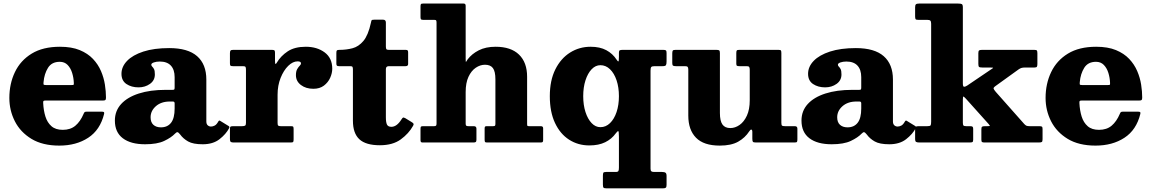

<svg xmlns="http://www.w3.org/2000/svg" viewBox="-20 -800 6468 1078"><path d="M32.5 -250Q32.5 -330 63.8 -395.2Q95 -460.5 158 -499Q221 -537.5 316.5 -537.5Q382 -537.5 427.5 -518.8Q473 -500 502 -469.2Q531 -438.5 547 -401Q563 -363.5 569 -325Q575 -286.5 575 -253Q575 -242 572 -238.8Q569 -235.5 557.5 -235.5H235Q225.5 -235.5 223.8 -232.5Q222 -229.5 222.5 -220.5Q224.5 -179.5 235 -145.8Q245.5 -112 268.8 -91.5Q292 -71 332.5 -71Q375.5 -71 403.2 -94.2Q431 -117.5 449.5 -161Q451.5 -166.5 454.5 -169.8Q457.5 -173 466 -173H551.5Q561 -173 563.5 -170.5Q566 -168 564.5 -160.5Q542.5 -70.5 475.2 -26.5Q408 17.5 313 17.5Q219 17.5 156.8 -20.2Q94.5 -58 63.5 -119Q32.5 -180 32.5 -250ZM238 -322.5H381Q391.5 -322.5 393.2 -324Q395 -325.5 394.5 -334.5Q393.5 -363.5 385 -390.8Q376.5 -418 359.5 -435.5Q342.5 -453 315.5 -453Q270.5 -453 249.5 -419.2Q228.5 -385.5 224.5 -339Q223.5 -329 224.8 -325.8Q226 -322.5 238 -322.5Z M625 -123Q625 -177.5 660.2 -216Q695.5 -254.5 759.5 -275Q823.5 -295.5 909.5 -295.5H947.5Q956 -295.5 958.2 -297.5Q960.5 -299.5 960.5 -308.5V-367Q960.5 -409 939.2 -431.8Q918 -454.5 877 -454.5Q858 -454.5 843.8 -449.5Q829.5 -444.5 829.5 -437Q829.5 -430.5 834.5 -426Q839.5 -421.5 844.5 -412.5Q849.5 -403.5 849.5 -382Q849.5 -348.5 822 -329Q794.5 -309.5 758 -309.5Q718 -309.5 690 -328.2Q662 -347 662 -385.5Q662 -425.5 693.5 -458.2Q725 -491 785 -510.5Q845 -530 930 -530Q1035 -530 1086.8 -484.5Q1138.5 -439 1138.5 -353.5V-118.5Q1138.5 -103.5 1146.2 -96.5Q1154 -89.5 1164.5 -89.5Q1175 -89.5 1185.5 -95Q1196 -100.5 1205.5 -117.5Q1210.5 -126.5 1217 -121L1263.5 -92.5Q1270.5 -88.5 1266.5 -80.5Q1249 -47 1212.5 -18.5Q1176 10 1118.5 10H1118Q1064 10 1036.2 -5.8Q1008.5 -21.5 991.5 -45Q982 -57 976.5 -57.8Q971 -58.5 963 -50Q941.5 -27.5 902 -8.8Q862.5 10 794.5 10Q714 10 669.5 -23.8Q625 -57.5 625 -123ZM825.5 -141.5Q825.5 -113.5 841.2 -99.2Q857 -85 883.5 -85Q920.5 -85 940.5 -110.8Q960.5 -136.5 960.5 -191V-220Q960.5 -230 950.5 -230H933.5Q885 -230 855.2 -203.8Q825.5 -177.5 825.5 -141.5Z M1361 -407.5Q1361 -420 1358.5 -424.2Q1356 -428.5 1343.5 -428.5H1288Q1277 -428.5 1274 -431.2Q1271 -434 1271 -445V-500.5Q1271 -512.5 1274.5 -516.2Q1278 -520 1289 -520H1507.5Q1517 -520 1520.5 -517.2Q1524 -514.5 1524 -504V-460.5Q1524 -445 1526.2 -441.5Q1528.5 -438 1534 -448Q1556.5 -486 1595.5 -511.8Q1634.5 -537.5 1697 -537.5Q1760 -537.5 1802.8 -505.8Q1845.5 -474 1845.5 -414Q1845.5 -389.5 1833.8 -363.2Q1822 -337 1798.5 -319.2Q1775 -301.5 1739.5 -301.5Q1697.5 -301.5 1669.5 -322.8Q1641.5 -344 1641.5 -378Q1641.5 -400 1648.8 -412.2Q1656 -424.5 1663 -431.2Q1670 -438 1670 -444Q1670 -455.5 1651 -455.5Q1624 -455.5 1598.2 -430.2Q1572.5 -405 1555.5 -362.5Q1538.5 -320 1538.5 -268.5V-110Q1538.5 -98 1542 -94.8Q1545.5 -91.5 1557.5 -91.5H1615Q1624.5 -91.5 1626.5 -88Q1628.5 -84.5 1628.5 -75V-19Q1628.5 -8 1626.5 -4Q1624.5 0 1613.5 0H1290.5Q1280 0 1275.5 -3.5Q1271 -7 1271 -18.5V-77Q1271 -87 1274.8 -89.2Q1278.5 -91.5 1288.5 -91.5H1338Q1350.5 -91.5 1355.8 -94.5Q1361 -97.5 1361 -109.5Z M2299.5 -94Q2275 -50 2230 -17.2Q2185 15.5 2113 15.5Q2034 15.5 1997.8 -18Q1961.5 -51.5 1961.5 -122.5V-409.5Q1961.5 -420 1959.2 -424.2Q1957 -428.5 1946.5 -428.5H1883.5Q1874.5 -428.5 1871.5 -431.5Q1868.5 -434.5 1868.5 -444V-502.5Q1868.5 -514 1871.5 -517Q1874.5 -520 1885.5 -520Q1924 -520 1958.8 -529Q1993.5 -538 2020.5 -570.2Q2047.5 -602.5 2062.5 -672Q2064.5 -682.5 2066.5 -686Q2068.5 -689.5 2082 -689.5H2130.5Q2146.5 -689.5 2146.5 -673.5V-539Q2146.5 -527.5 2149.5 -523.8Q2152.5 -520 2163.5 -520H2258Q2266 -520 2268.8 -517Q2271.5 -514 2271.5 -505.5V-440.5Q2271.5 -428.5 2257 -428.5H2163.5Q2146.5 -428.5 2146.5 -412V-141.5Q2146.5 -114 2152.5 -101Q2158.5 -88 2177.5 -88Q2208 -88 2234 -129.5Q2239 -137.5 2242.5 -139.5Q2246 -141.5 2255.5 -136.5L2289 -116Q2298.5 -110.5 2301.2 -106.2Q2304 -102 2299.5 -94Z M2418 -688.5H2356.5Q2346.5 -688.5 2343.8 -691.5Q2341 -694.5 2341 -704V-763.5Q2341 -773 2343.2 -776.5Q2345.5 -780 2355 -780H2583.5Q2594.5 -780 2594.5 -767.5V-469Q2594.5 -448.5 2597 -453.2Q2599.5 -458 2606 -467Q2629 -497.5 2668 -517.5Q2707 -537.5 2762.5 -537.5Q2848.5 -537.5 2894 -493.5Q2939.5 -449.5 2939.5 -369V-105Q2939.5 -95.5 2941.2 -93.5Q2943 -91.5 2953 -91.5H3016.5Q3029.5 -91.5 3029.5 -80V-13.5Q3029.5 -5 3026.5 -2.5Q3023.5 0 3015.5 0H2714Q2705 0 2703 -3.5Q2701 -7 2701 -16.5V-78Q2701 -85 2702.8 -88.2Q2704.5 -91.5 2711.5 -91.5H2747Q2756 -91.5 2758.8 -93.8Q2761.5 -96 2761.5 -104.5V-354.5Q2761.5 -399 2747.5 -417.8Q2733.5 -436.5 2703 -436.5Q2676 -436.5 2651 -419.5Q2626 -402.5 2610.2 -368.5Q2594.5 -334.5 2594.5 -283V-106Q2594.5 -96.5 2598 -94Q2601.5 -91.5 2611.5 -91.5H2640.5Q2655 -91.5 2655 -77.5V-16Q2655 -6 2651.5 -3Q2648 0 2638.5 0H2351Q2341 0 2341 -12V-76Q2341 -85 2343 -88.2Q2345 -91.5 2354 -91.5H2416.5Q2426 -91.5 2428.5 -94.8Q2431 -98 2431 -107.5V-672.5Q2431 -681.5 2429 -685Q2427 -688.5 2418 -688.5Z M3653 165.5H3697Q3710.5 165.5 3716.5 169.8Q3722.5 174 3722.5 188V238Q3722.5 250 3718.2 253.8Q3714 257.5 3701.5 257.5H3385.5Q3372 257.5 3368.5 253.5Q3365 249.5 3365 235.5V188Q3365 174.5 3367.5 170Q3370 165.5 3383 165.5H3436Q3449.5 165.5 3452.2 160Q3455 154.5 3455 140.5V-32Q3455 -64.5 3450.8 -64Q3446.5 -63.5 3437 -51Q3414.5 -19.5 3378 -1.5Q3341.5 16.5 3289 16.5Q3225.5 16.5 3175.2 -15.8Q3125 -48 3096 -109.8Q3067 -171.5 3067 -260Q3067 -348.5 3098 -410.5Q3129 -472.5 3181 -505Q3233 -537.5 3296 -537.5Q3348.5 -537.5 3384.2 -518.2Q3420 -499 3442 -465Q3448.5 -455 3451.8 -455.2Q3455 -455.5 3455 -481V-504Q3455 -515 3459.5 -517.5Q3464 -520 3475.5 -520H3704.5Q3715 -520 3718.8 -517Q3722.5 -514 3722.5 -502.5V-455.5Q3722.5 -440 3719 -434.2Q3715.5 -428.5 3700 -428.5H3655Q3640 -428.5 3636.2 -423.2Q3632.5 -418 3632.5 -403V147Q3632.5 158 3637 161.8Q3641.5 165.5 3653 165.5ZM3455 -260Q3455 -309.5 3441.8 -349Q3428.5 -388.5 3405 -411.2Q3381.5 -434 3351 -434Q3323.5 -434 3301.8 -411.2Q3280 -388.5 3267.2 -349Q3254.5 -309.5 3254.5 -260Q3254.5 -210.5 3267.2 -171Q3280 -131.5 3301.8 -108.8Q3323.5 -86 3351 -86Q3381.5 -86 3405 -108.8Q3428.5 -131.5 3441.8 -171Q3455 -210.5 3455 -260Z M3844.5 -151V-409Q3844.5 -420.5 3840.8 -424.5Q3837 -428.5 3826 -428.5H3774.5Q3763 -428.5 3758.8 -431.5Q3754.5 -434.5 3754.5 -446V-499.5Q3754.5 -512 3757.5 -516Q3760.5 -520 3772.5 -520H4002.5Q4014.5 -520 4018.2 -517Q4022 -514 4022 -501.5V-165.5Q4022 -121 4036.2 -101Q4050.5 -81 4080.5 -81Q4107.5 -81 4132.5 -98.5Q4157.5 -116 4173.5 -150.8Q4189.5 -185.5 4189.5 -237V-408.5Q4189.5 -420 4186.2 -424.2Q4183 -428.5 4172 -428.5H4131.5Q4121.5 -428.5 4117.8 -430.8Q4114 -433 4114 -442.5V-501.5Q4114 -512.5 4116.5 -516.2Q4119 -520 4129.5 -520H4351.5Q4362 -520 4364.5 -516.5Q4367 -513 4367 -502V-111Q4367 -97 4371.2 -94.2Q4375.5 -91.5 4389.5 -91.5H4443Q4457 -91.5 4457 -77.5V-18Q4457 -7.5 4454.8 -3.8Q4452.5 0 4442 0H4223.5Q4210.5 0 4207.2 -4Q4204 -8 4204 -21.5V-61Q4204 -70.5 4199 -72.2Q4194 -74 4187 -63Q4163.5 -26.5 4124.5 -4.5Q4085.5 17.5 4021 17.5Q3931 17.5 3887.8 -26.8Q3844.5 -71 3844.5 -151Z M4480 -123Q4480 -177.5 4515.2 -216Q4550.5 -254.5 4614.5 -275Q4678.5 -295.5 4764.5 -295.5H4802.5Q4811 -295.5 4813.2 -297.5Q4815.5 -299.5 4815.5 -308.5V-367Q4815.5 -409 4794.2 -431.8Q4773 -454.5 4732 -454.5Q4713 -454.5 4698.8 -449.5Q4684.5 -444.5 4684.5 -437Q4684.5 -430.5 4689.5 -426Q4694.5 -421.5 4699.5 -412.5Q4704.5 -403.5 4704.5 -382Q4704.5 -348.5 4677 -329Q4649.5 -309.5 4613 -309.5Q4573 -309.5 4545 -328.2Q4517 -347 4517 -385.5Q4517 -425.5 4548.5 -458.2Q4580 -491 4640 -510.5Q4700 -530 4785 -530Q4890 -530 4941.8 -484.5Q4993.5 -439 4993.5 -353.5V-118.5Q4993.5 -103.5 5001.2 -96.5Q5009 -89.5 5019.5 -89.5Q5030 -89.5 5040.5 -95Q5051 -100.5 5060.5 -117.5Q5065.5 -126.5 5072 -121L5118.5 -92.5Q5125.5 -88.5 5121.5 -80.5Q5104 -47 5067.5 -18.5Q5031 10 4973.5 10H4973Q4919 10 4891.2 -5.8Q4863.5 -21.5 4846.5 -45Q4837 -57 4831.5 -57.8Q4826 -58.5 4818 -50Q4796.5 -27.5 4757 -8.8Q4717.5 10 4649.5 10Q4569 10 4524.5 -23.8Q4480 -57.5 4480 -123ZM4680.5 -141.5Q4680.5 -113.5 4696.2 -99.2Q4712 -85 4738.5 -85Q4775.5 -85 4795.5 -110.8Q4815.5 -136.5 4815.5 -191V-220Q4815.5 -230 4805.5 -230H4788.5Q4740 -230 4710.2 -203.8Q4680.5 -177.5 4680.5 -141.5Z M5186 -688.5H5136.5Q5124 -688.5 5121 -692Q5118 -695.5 5118 -707.5V-759Q5118 -772 5122.8 -776Q5127.5 -780 5140 -780H5359.5Q5375 -780 5380.5 -776.8Q5386 -773.5 5386 -758V-332.5Q5386 -312.5 5393.2 -312.8Q5400.5 -313 5411 -320L5541 -408Q5555.5 -417 5556 -419Q5556.5 -421 5531.5 -421H5494.5Q5480.5 -421 5476.8 -424.5Q5473 -428 5473 -441.5V-501.5Q5473 -514 5477.5 -517Q5482 -520 5493.5 -520H5787Q5799 -520 5801.8 -516.2Q5804.5 -512.5 5804.5 -500.5V-441Q5804.5 -430 5801.8 -425.5Q5799 -421 5788.5 -421H5738Q5722.5 -421 5714.8 -418.5Q5707 -416 5698.5 -410L5571.5 -318.5Q5557 -308.5 5558.5 -302.8Q5560 -297 5571 -284L5731 -103.5Q5737 -97 5742.8 -94.2Q5748.5 -91.5 5761.5 -91.5H5815Q5826 -91.5 5829.8 -89Q5833.5 -86.5 5833.5 -76V-18.5Q5833.5 -6 5829.5 -3Q5825.5 0 5813 0H5507.5Q5497 0 5493.5 -2.8Q5490 -5.5 5490 -16V-73Q5490 -85 5493.5 -88.2Q5497 -91.5 5509.5 -91.5H5522.5Q5539 -91.5 5537.8 -94.2Q5536.5 -97 5530 -104.5L5403 -246Q5394.5 -255 5390.2 -257.8Q5386 -260.5 5386 -240.5V-112Q5386 -99.5 5389.2 -95.5Q5392.5 -91.5 5405.5 -91.5H5427Q5436.5 -91.5 5440.2 -88.8Q5444 -86 5444 -76.5V-16Q5444 -5 5440 -2.5Q5436 0 5424.5 0H5141Q5128.5 0 5123.2 -3.5Q5118 -7 5118 -18.5V-74Q5118 -84.5 5121.2 -88Q5124.5 -91.5 5136 -91.5H5185.5Q5201.5 -91.5 5204.8 -96Q5208 -100.5 5208 -116.5V-666.5Q5208 -679.5 5203.5 -684Q5199 -688.5 5186 -688.5Z M5850.5 -250Q5850.5 -330 5881.8 -395.2Q5913 -460.5 5976 -499Q6039 -537.5 6134.5 -537.5Q6200 -537.5 6245.5 -518.8Q6291 -500 6320 -469.2Q6349 -438.5 6365 -401Q6381 -363.5 6387 -325Q6393 -286.5 6393 -253Q6393 -242 6390 -238.8Q6387 -235.5 6375.5 -235.5H6053Q6043.5 -235.5 6041.8 -232.5Q6040 -229.5 6040.5 -220.5Q6042.5 -179.5 6053 -145.8Q6063.5 -112 6086.8 -91.5Q6110 -71 6150.5 -71Q6193.5 -71 6221.2 -94.2Q6249 -117.5 6267.5 -161Q6269.5 -166.5 6272.5 -169.8Q6275.5 -173 6284 -173H6369.5Q6379 -173 6381.5 -170.5Q6384 -168 6382.5 -160.5Q6360.5 -70.5 6293.2 -26.5Q6226 17.5 6131 17.5Q6037 17.5 5974.8 -20.2Q5912.5 -58 5881.5 -119Q5850.5 -180 5850.5 -250ZM6056 -322.5H6199Q6209.5 -322.5 6211.2 -324Q6213 -325.5 6212.5 -334.5Q6211.5 -363.5 6203 -390.8Q6194.5 -418 6177.5 -435.5Q6160.5 -453 6133.5 -453Q6088.5 -453 6067.5 -419.2Q6046.5 -385.5 6042.5 -339Q6041.5 -329 6042.8 -325.8Q6044 -322.5 6056 -322.5Z"/></svg>

Font: Besley* Heavy
Style: Regular
Weight: 800
Designer: Owen Earl
Foundry: indestructible type*
Version: Version 3.000; ttfautohint (v1.8.3)